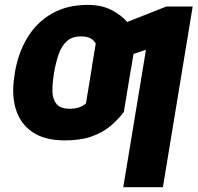

<svg xmlns="http://www.w3.org/2000/svg" viewBox="-20 -573 820 797"><path d="M269.5 -121.6Q291.5 -121.6 308.3 -127.4Q325.2 -133.3 336.9 -144L365.7 -318.8H528.8L494.1 -108.4Q470.7 -76.7 438.2 -49.6Q405.8 -22.5 359.9 -6.3Q314 9.8 249.5 9.8Q165 9.8 114.3 -25.1Q63.5 -60.1 45.4 -120.8Q27.3 -181.6 40 -258.3L41.5 -270Q55.2 -353.5 94 -417.2Q132.8 -481 195.8 -516.8Q258.8 -552.7 344.2 -552.7Q402.3 -552.7 443.8 -531Q485.4 -509.3 511 -478.5Q536.6 -447.8 545.9 -419.4L523.4 -283.7L361.8 -297.4L377.4 -392.1Q369.6 -406.7 355 -414.3Q340.3 -421.9 316.9 -421.9Q278.8 -421.9 256.8 -401.6Q234.9 -381.3 223.1 -346.9Q211.4 -312.5 204.1 -270L202.6 -258.3Q196.8 -222.7 197.8 -191.7Q198.7 -160.6 214.8 -141.1Q231 -121.6 269.5 -121.6ZM779.8 -545.9 656.2 204.1H491.7L585.9 -366.2L460 -324.7L483.9 -472.2L670.4 -545.9Z"/></svg>

Font: Inter ExtraBold
Style: Italic
Weight: 800
Italic angle: -9.3988°
Designer: Rasmus Andersson
Foundry: rsms
Version: Version 4.001;git-66647c0bb